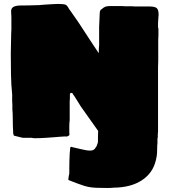

<svg xmlns="http://www.w3.org/2000/svg" viewBox="-20 -701 863 978"><path d="M785 -583V-563L787 -553V-521Q786 -513 786 -498Q786 -483 786 -463V-389Q785 -376 785 -357.5Q785 -339 785 -316V-27Q784 -27 784 -21V-15Q783 -11 784 -6Q784 -2 783 1Q782 3 782 8Q782 13 782 19V32L781 38Q781 60 780 78Q779 96 774 115Q759 180 703 217Q647 254 559 255Q541 257 525 256.5Q509 256 493 256Q464 256 445 253.5Q426 251 408.5 245.5Q391 240 367 231L329 216Q328 215 328 213L330 197L333 183Q333 178 333 160Q333 142 333.5 120.5Q334 99 335 81.5Q336 64 337 60Q337 56 337.5 54Q338 52 338 51Q338 50 339 49Q339 48 341.5 47Q344 46 350 49Q381 56 396 59.5Q411 63 420 64.5Q429 66 441 66Q460 66 468 49Q471 48 474 38L478 27Q479 24 479 14Q479 6 479 -4.5Q479 -15 480 -34L390 -161Q390 -162 382.5 -173.5Q375 -185 366.5 -199Q358 -213 353 -219Q352 -221 351 -223Q350 -225 349 -226Q345 -228 345 -228Q336 -228 336 -220V-198Q335 -193 335 -184.5Q335 -176 335 -165V-88Q334 -82 333.5 -74.5Q333 -67 333 -58V-23L334 -18Q334 -10 326 -8Q322 -4 310 -6Q293 -5 279.5 -4Q266 -3 256 -2Q244 -1 214 1Q184 3 158 3Q153 3 149 2.5Q145 2 141 1H96L51 -10L48 -18Q47 -18 47 -29Q46 -44 45.5 -61.5Q45 -79 45 -98Q45 -112 44.5 -123.5Q44 -135 43 -143Q43 -157 43 -167.5Q43 -178 42 -185V-220Q37 -266 36 -321Q35 -376 35 -428L37 -530Q38 -538 38 -551.5Q38 -565 38 -582Q38 -599 38 -612.5Q38 -626 37 -634Q34 -657 47 -665Q60 -673 85 -673Q104 -673 127.5 -673.5Q151 -674 180 -675L202 -677Q232 -679 251 -680Q270 -681 277 -681Q307 -681 316 -676Q321 -673 325.5 -666Q330 -659 332 -655Q338 -647 344 -638.5Q350 -630 356 -621Q365 -608 372.5 -597.5Q380 -587 385 -579L451 -478L483 -430Q483 -443 483.5 -453.5Q484 -464 485 -471V-564L488 -635Q489 -639 489 -642Q489 -645 490 -646Q492 -650 493 -651L496 -653Q508 -664 520 -668Q525 -669 529 -669.5Q533 -670 536 -670H605Q609 -669 616 -669Q623 -669 633 -669Q644 -669 652.5 -669Q661 -669 668 -668H742Q768 -668 778 -660Q788 -652 788 -625L787 -615L786 -599Q785 -595 785 -583Z"/></svg>

Font: Sigmar
Style: Regular
Weight: 400
Designer: Vernon Adams
Foundry: Vernon Adams
Version: Version 1.000; ttfautohint (v1.8.4.7-5d5b);gftools[0.9.24]